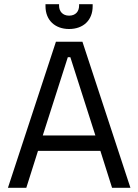

<svg xmlns="http://www.w3.org/2000/svg" viewBox="-20 -900 663 920"><path d="M359 -880V-873C359 -846 343 -825 311 -825C280 -825 263 -846 263 -873V-880H198V-870C198 -803 244 -761 311 -761C379 -761 424 -803 424 -870V-880ZM248 -700 18 0H106L162 -177H461L517 0H605L375 -700ZM185 -251 305 -626H317L437 -251Z"/></svg>

Font: Space Text
Style: Regular
Weight: 400
Designer: Florian Karsten (Space Text), Colophon Foundry (Space Mono)
Foundry: Florian Karsten
Version: Version 1.003;PS 001.003;hotconv 1.0.88;makeotf.lib2.5.64775